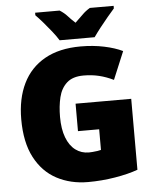

<svg xmlns="http://www.w3.org/2000/svg" viewBox="-61 -978 826 1038"><g transform="rotate(-5 352.0 -458.5)"><path d="M344 -418H646V-33Q594 -14 521.5 -2Q449 10 375 10Q280 10 205 -30Q130 -70 87 -152Q44 -234 44 -359Q44 -471 84 -553Q124 -635 203 -679.5Q282 -724 398 -724Q466 -724 525 -711.5Q584 -699 625 -679L562 -528Q523 -547 484 -556.5Q445 -566 400 -566Q341 -566 309 -537Q277 -508 265.5 -460Q254 -412 254 -354Q254 -288 271.5 -242Q289 -196 320.5 -172.5Q352 -149 393 -149Q399 -149 412.5 -150Q426 -151 439.5 -153Q453 -155 459 -157V-269H344ZM595 -913Q580 -896 558.5 -870.5Q537 -845 515.5 -817.5Q494 -790 478 -767H288Q274 -790 252.5 -817Q231 -844 209 -869.5Q187 -895 169 -913V-927H302Q327 -911 342 -894Q357 -877 382 -854Q407 -877 424 -894.5Q441 -912 466 -927H595Z"/></g></svg>

Font: Noto Sans Display Black
Style: Regular
Weight: 900
Designer: Monotype Design Team
Foundry: Monotype Imaging Inc.
Version: Version 2.003